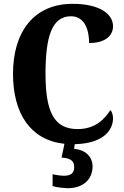

<svg xmlns="http://www.w3.org/2000/svg" viewBox="-20 -744 648 1004"><path d="M336 240C411 240 464 197 464 126C464 73 424 39 367 34L371 10C530 6 571 -71 571 -125C571 -141 566 -160 557 -168C527 -122 479 -69 386 -69C263 -69 218 -158 218 -358C218 -549 250 -659 351 -659C424 -659 446 -585 446 -519C530 -519 571 -557 571 -607C571 -671 501 -724 360 -724C155 -724 48 -575 48 -358C48 -152 138 -11 317 8L302 80C340 83 368 91 368 130C368 164 347 175 315 175C299 175 276 172 255 167V229C276 236 317 240 336 240Z"/></svg>

Font: Noto Serif Sinhala Condensed ExtraBold
Style: Regular
Weight: 800
Width: 3
Designer: Jelle Bosma - Monotype Design Team
Foundry: Monotype Imaging Inc.
Version: Version 2.007